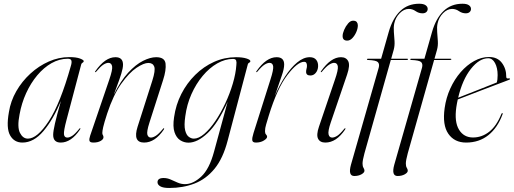

<svg xmlns="http://www.w3.org/2000/svg" viewBox="-20 -736 2682 1002"><path d="M327 -109.5Q312 -53 313.8 -35.5Q315.5 -18 331.5 -18Q342.5 -18 357 -27.2Q371.5 -36.5 393.5 -63.5Q396.5 -68 398.5 -67Q401 -65.5 397.5 -60Q351.5 8 297 8Q257.5 8 257.5 -32Q257.5 -50.5 266.8 -91.5Q276 -132.5 298 -209Q257.5 -112 206.8 -52Q156 8 97 8Q54 8 32.8 -29.5Q11.5 -67 26.5 -151Q35.5 -208.5 65.2 -260.2Q95 -312 138.8 -352Q182.5 -392 234.8 -415Q287 -438 341.5 -438Q378 -438 397.5 -430.5Q417 -423 417 -417Q417 -412 411.2 -409Q405.5 -406 404 -400.5ZM82 -138.5Q69 -72.5 84.2 -42.5Q99.5 -12.5 125.5 -12.5Q174.5 -12.5 234.5 -103.8Q294.5 -195 350 -392.5Q355.5 -410.5 352.5 -420Q349.5 -429.5 334 -429.5Q290 -429.5 249.2 -406.5Q208.5 -383.5 174.5 -343Q140.5 -302.5 116.5 -250Q92.5 -197.5 82 -138.5Z M476.5 -359.5Q474.5 -360.5 477.5 -364.5Q528.5 -437.5 582.5 -437.5Q622 -437.5 622 -398.5Q622 -380.5 612.8 -350.8Q603.5 -321 592 -291Q580.5 -261 574 -242Q609.5 -314 649 -356.8Q688.5 -399.5 726.5 -418.5Q764.5 -437.5 795 -437.5Q840 -437.5 844 -404Q848 -370.5 831 -318L760 -96.5Q744.5 -48 749.2 -33Q754 -18 767.5 -18Q778.5 -18 793.5 -27.5Q808.5 -37 830.5 -63.5Q834 -68 836 -67Q838 -65.5 835 -60Q789 8 732 8Q672 8 698 -74.5L775 -315.5Q792 -369 785 -388.2Q778 -407.5 754 -407.5Q730.5 -407.5 692.2 -382Q654 -356.5 612.8 -298.8Q571.5 -241 539.5 -144Q523 -93 518.5 -72.5Q514 -52 514 -42Q514 -35 517 -30.8Q520 -26.5 520 -19.5Q520 -9 505.2 -0.5Q490.5 8 467.5 8Q449.5 8 447 -1Q444.5 -10 450.5 -28L550 -319.5Q568.5 -373 565 -390.5Q561.5 -408 545.5 -408Q534.5 -408 519.8 -398.8Q505 -389.5 482 -362Q478.5 -358 476.5 -359.5Z M1168 -2Q1144 90.5 1099.8 144.5Q1055.5 198.5 995.2 221.8Q935 245 863 245Q831.5 245 816.8 236.5Q802 228 802 215Q802 193 834 193Q853 193 870.8 201Q888.5 209 907 217Q925.5 225 945.5 225Q987.5 225 1030 185.8Q1072.5 146.5 1097 55.5L1168 -205Q1117.5 -92.5 1064.2 -42Q1011 8.5 963.5 8.5Q940.5 8.5 920.5 -4.2Q900.5 -17 890.8 -46Q881 -75 888.5 -124.5Q897.5 -189 926.2 -245.5Q955 -302 998.8 -345.2Q1042.5 -388.5 1097 -413Q1151.5 -437.5 1211.5 -437.5Q1244.5 -437.5 1265.5 -431Q1286.5 -424.5 1286.5 -417Q1286.5 -411.5 1280.8 -409Q1275 -406.5 1273.5 -401ZM947 -129.5Q940 -81.5 946.2 -56.2Q952.5 -31 965.5 -21.8Q978.5 -12.5 991.5 -12.5Q1017 -12.5 1046.2 -37.5Q1075.5 -62.5 1103.8 -104.2Q1132 -146 1155.8 -196.8Q1179.5 -247.5 1195 -299.8Q1210.5 -352 1213.5 -396.5Q1215.5 -411.5 1212.5 -420Q1209.5 -428.5 1196 -428.5Q1154.5 -428.5 1113.5 -405Q1072.5 -381.5 1037.8 -340Q1003 -298.5 979 -244.5Q955 -190.5 947 -129.5Z M1317.5 -359.5Q1316 -360.5 1318.5 -364.5Q1369.5 -437.5 1423.5 -437.5Q1463 -437.5 1463 -399.5Q1463 -377 1450.8 -342.2Q1438.5 -307.5 1413.5 -233.5Q1437.5 -290.5 1467.8 -336.8Q1498 -383 1531 -410.2Q1564 -437.5 1596.5 -437.5Q1619.5 -437.5 1630.5 -423.5Q1641.5 -409.5 1640 -387.5Q1638.5 -368 1627.2 -355Q1616 -342 1600 -342Q1577.5 -342 1577.5 -361Q1577.5 -370 1579.8 -377.5Q1582 -385 1582 -392.5Q1582 -413.5 1567.5 -413.5Q1532.5 -413.5 1479.5 -344.2Q1426.5 -275 1382.5 -132Q1374.5 -105 1368.8 -86.2Q1363 -67.5 1363 -51Q1363 -39.5 1368.5 -34Q1374 -28.5 1374 -22.5Q1374 -13 1356.8 -2.5Q1339.5 8 1315.5 8Q1298 8 1296.5 -4Q1295 -16 1303 -41.5L1391 -319.5Q1408.5 -373.5 1405.5 -390.8Q1402.5 -408 1386.5 -408Q1375.5 -408 1360.8 -398.8Q1346 -389.5 1323 -362Q1319.5 -358 1317.5 -359.5Z M1792 -524Q1768 -524 1768 -548Q1768 -561.5 1776 -580.2Q1784 -599 1796.5 -613.5Q1809 -628 1822.5 -628Q1836.5 -628 1842 -620.8Q1847.5 -613.5 1847.5 -604Q1847.5 -587.5 1839.5 -569Q1831.5 -550.5 1819 -537.2Q1806.5 -524 1792 -524ZM1706 -96.5Q1690.5 -50.5 1694.8 -34.2Q1699 -18 1713.5 -18Q1725 -18 1739.8 -27.2Q1754.5 -36.5 1776.5 -63.5Q1780 -68 1782 -67Q1784 -65.5 1781 -60Q1735 8 1678 8Q1650 8 1640 -12Q1630 -32 1644.5 -74.5L1727.5 -319Q1746 -372 1743 -390Q1740 -408 1723.5 -408Q1713 -408 1698 -398.8Q1683 -389.5 1660 -362Q1657 -358 1654.5 -359.5Q1653 -360.5 1655.5 -364.5Q1706.5 -437.5 1759.5 -437.5Q1786.5 -437.5 1797.2 -416.8Q1808 -396 1791.5 -347Z M1895 -426.5Q1895 -429.5 1900 -429.5H1969L2008.5 -568.5Q2029 -640.5 2068.8 -678.5Q2108.5 -716.5 2167.5 -716.5Q2190 -716.5 2201 -708.8Q2212 -701 2212 -689.5Q2212 -679.5 2204.8 -673Q2197.5 -666.5 2185 -666.5Q2165.5 -666.5 2149 -678Q2132.5 -689.5 2113.5 -689.5Q2088 -689.5 2066 -667Q2044 -644.5 2037.5 -613.5Q2033.5 -593.5 2035.5 -569.5Q2037.5 -545.5 2039 -521.2Q2040.5 -497 2034.5 -475.5L2021.5 -429.5H2105Q2109.5 -429.5 2109.5 -427Q2109.5 -423 2101.5 -423H2019.5L1882 64Q1872 101 1872 117.5Q1872 132 1877 139.8Q1882 147.5 1882 155Q1882 165 1866.2 173.8Q1850.5 182.5 1829 182.5Q1795.5 182.5 1811.5 124L1956.5 -383Q1961.5 -402 1952 -411.8Q1942.5 -421.5 1900.5 -423Q1895 -423 1895 -426.5ZM2121 -426.5Q2121 -429.5 2126 -429.5H2195L2234.5 -568.5Q2255 -640.5 2294.8 -678.5Q2334.5 -716.5 2393.5 -716.5Q2416 -716.5 2427 -708.8Q2438 -701 2438 -689.5Q2438 -679.5 2430.8 -673Q2423.5 -666.5 2411 -666.5Q2391.5 -666.5 2375 -678Q2358.5 -689.5 2339.5 -689.5Q2314 -689.5 2292 -667Q2270 -644.5 2263.5 -613.5Q2259.5 -593.5 2261.5 -569.5Q2263.5 -545.5 2265 -521.2Q2266.5 -497 2260.5 -475.5L2247.5 -429.5H2331Q2335.5 -429.5 2335.5 -427Q2335.5 -423 2327.5 -423H2245.5L2108 64Q2098 101 2098 117.5Q2098 132 2103 139.8Q2108 147.5 2108 155Q2108 165 2092.2 173.8Q2076.5 182.5 2055 182.5Q2021.5 182.5 2037.5 124L2182.5 -383Q2187.5 -402 2178 -411.8Q2168.5 -421.5 2126.5 -423Q2121 -423 2121 -426.5Z M2602.5 -139Q2577 -69.5 2528.8 -30.8Q2480.5 8 2412.5 8Q2351.5 8 2319.8 -37.8Q2288 -83.5 2300.5 -172Q2308 -226 2330 -274.2Q2352 -322.5 2384.2 -359.5Q2416.5 -396.5 2454.5 -417.5Q2492.5 -438.5 2532 -438.5Q2576.5 -438.5 2599.5 -407.5Q2622.5 -376.5 2622 -335Q2622 -324 2635.5 -327Q2640.5 -328 2641.5 -325Q2642.5 -322 2638 -320Q2634 -318.5 2612.5 -310.2Q2591 -302 2559.2 -290Q2527.5 -278 2492.2 -264.5Q2457 -251 2424.2 -238.2Q2391.5 -225.5 2369 -217Q2364.5 -197.5 2361.5 -177Q2350.5 -100 2375.5 -59.2Q2400.5 -18.5 2448.5 -18.5Q2494.5 -18.5 2532.8 -48.2Q2571 -78 2596.5 -141Q2598.5 -146 2601.5 -146Q2605 -145.5 2602.5 -139ZM2528 -432Q2481.5 -432 2437.5 -376.5Q2393.5 -321 2371 -226Q2392.5 -234.5 2421.8 -246Q2451 -257.5 2480.8 -269.2Q2510.5 -281 2535.2 -290.8Q2560 -300.5 2572.5 -305.5Q2577 -318.5 2577 -344Q2577 -381.5 2563.5 -406.8Q2550 -432 2528 -432Z"/></svg>

Font: Fraunces 144pt S000 Light
Style: Italic
Weight: 300
Italic angle: -16°
Version: Version 1.000; ttfautohint (v1.8.3)